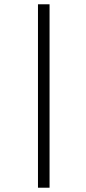

<svg xmlns="http://www.w3.org/2000/svg" viewBox="-20 -719 401 895"><path d="M157 156V-699H211V156Z"/></svg>

Font: Faustina Light Light
Style: Italic
Weight: 300
Italic angle: -8°
Version: Version 1.200